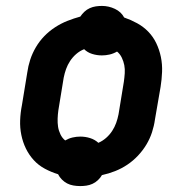

<svg xmlns="http://www.w3.org/2000/svg" viewBox="-20 -589 640 648"><path d="M251 39Q239 39 227.5 37Q216 35 206.5 30Q197 25 189 17Q181 9 176 -1Q153 -8 131.5 -19.5Q110 -31 94 -48.5Q78 -66 67.5 -87.5Q57 -109 52 -133.5Q47 -158 48 -183.5Q49 -209 54 -234L72 -344Q75 -366 82 -387.5Q89 -409 101 -429.5Q113 -450 129.5 -467Q146 -484 166 -497Q186 -510 207.5 -518.5Q229 -527 251 -533Q257 -542 265 -549.5Q273 -557 283 -561.5Q293 -566 303.5 -567.5Q314 -569 324 -569Q347 -569 368 -559Q389 -549 399 -530Q422 -522 443 -510.5Q464 -499 480.5 -482Q497 -465 507.5 -443Q518 -421 523 -396.5Q528 -372 527 -346.5Q526 -321 522 -296L503 -186Q500 -164 493 -142.5Q486 -121 474 -101Q462 -81 445.5 -63.5Q429 -46 409.5 -33Q390 -20 368.5 -11.5Q347 -3 324 2Q319 11 310.5 19Q302 27 292 31.5Q282 36 271.5 37.5Q261 39 251 39ZM312 -107Q326 -113 338 -123.5Q350 -134 358.5 -147Q367 -160 372 -174Q377 -188 380 -203L398 -313Q400 -327 401 -341.5Q402 -356 399.5 -369Q397 -382 391 -394.5Q385 -407 375 -415Q363 -408 350 -405Q337 -402 324 -402Q307 -402 291 -407Q275 -412 264 -423Q249 -417 237 -406.5Q225 -396 216.5 -383Q208 -370 203 -356Q198 -342 195 -327L177 -217Q175 -203 174.5 -188.5Q174 -174 176 -161Q178 -148 184 -135.5Q190 -123 200 -115Q212 -122 225 -125Q238 -128 251 -128Q268 -128 284 -123Q300 -118 312 -107Z"/></svg>

Font: Iosevka Curly XBdExObl
Style: Regular
Weight: 800
Width: 7
Italic angle: -9°
Monospace: yes
Designer: Belleve Invis
Foundry: Belleve Invis
Version: Version 11.1.0; ttfautohint (v1.8.3)